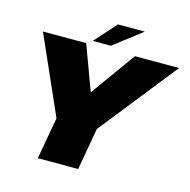

<svg xmlns="http://www.w3.org/2000/svg" viewBox="-117 -933 1039 1048"><g transform="rotate(15 403.0 -409.0)"><path d="M230 -237 36 -675H280.5L374 -422L556 -675H805.5L458 -237.5L416 0H188ZM421.5 -818.5H573.5L414.5 -696H312Z"/></g></svg>

Font: Rudi
Style: Regular
Weight: 400
Italic angle: -10°
Designer: Tyler Finck
Foundry: Etcetera Type Company
Version: Version 1.111; ttfautohint (v1.8.4)